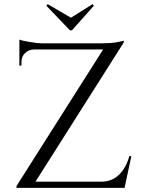

<svg xmlns="http://www.w3.org/2000/svg" viewBox="-20 -911 691 931"><path d="M329 -764H319L205 -883L211 -891L324 -825L429 -891L435 -883ZM84 -611V-593H74V-719Q89 -713 127 -707Q165 -701 179.5 -701Q194 -701 195 -701H474Q516 -701 545 -706Q574 -711 580 -714V-705L152 -30H470Q523 -30 557.5 -64Q592 -98 607 -154H617L584 0H60V-9L480 -671H143Q118 -670 101 -653Q84 -636 84 -611Z"/></svg>

Font: Cinzel Decorative
Style: Regular
Weight: 400
Designer: Natanael Gama
Version: Version 1.001;PS 001.001;hotconv 1.0.56;makeotf.lib2.0.21325